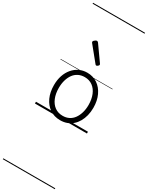

<svg xmlns="http://www.w3.org/2000/svg" viewBox="-431 -1197 1451 1884"><g transform="rotate(30 294.5 -255.0)"><path d="M295 19Q227 19 176.5 -15.5Q126 -50 98.5 -110.5Q71 -171 71 -250Q71 -310 87.5 -359Q104 -408 134.5 -444Q165 -480 205.5 -499.5Q246 -519 295 -519Q361 -519 411 -485Q461 -451 489.5 -390Q518 -329 518 -250Q518 -202 507.5 -161Q497 -120 478 -87Q459 -54 432 -30Q405 -6 370.5 6.5Q336 19 295 19ZM295 -31Q334 -31 365 -46.5Q396 -62 417.5 -91.5Q439 -121 451 -161.5Q463 -202 463 -250Q463 -315 442.5 -364.5Q422 -414 384.5 -441.5Q347 -469 295 -469Q256 -469 224.5 -453.5Q193 -438 171.5 -409Q150 -380 138 -339.5Q126 -299 126 -250Q126 -185 146.5 -135.5Q167 -86 204.5 -58.5Q242 -31 295 -31ZM334 -623Q331 -623 327.5 -625Q324 -627 321 -632L190 -793Q186 -798 185 -800.5Q184 -803 184 -808Q184 -813 190.5 -820Q197 -827 205.5 -832Q214 -837 220 -837Q230 -837 237 -827L356 -659Q359 -654 360 -651.5Q361 -649 361 -647Q361 -639 351 -631Q341 -623 334 -623ZM0 621H589V631H0ZM0 -20H589V0H0ZM0 -505H589V-500H0ZM0 -1141H589V-1131H0Z"/></g></svg>

Font: Playwrite BR Guides
Style: Regular
Weight: 400
Designer: Veronika Burian, José Scaglione
Foundry: TypeTogether
Version: Version 1.003